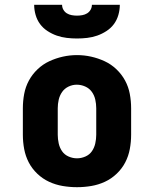

<svg xmlns="http://www.w3.org/2000/svg" viewBox="-20 -770 640 798"><path d="M300 8Q270 8 240.5 3Q211 -2 184 -14.5Q157 -27 135 -48Q113 -69 99.5 -95Q86 -121 80.5 -150.5Q75 -180 75 -210V-320Q75 -350 80.5 -379.5Q86 -409 100 -435Q114 -461 136 -482Q158 -503 185 -515.5Q212 -528 241 -534.5Q270 -541 300 -541Q330 -541 359 -534.5Q388 -528 415 -515.5Q442 -503 464 -482Q486 -461 500 -435Q514 -409 519.5 -379.5Q525 -350 525 -320V-210Q525 -180 519.5 -150.5Q514 -121 500.5 -95Q487 -69 465 -48Q443 -27 416 -14.5Q389 -2 359.5 3Q330 8 300 8ZM300 -112Q318 -112 335 -119.5Q352 -127 362 -141.5Q372 -156 376 -174Q380 -192 380 -210V-320Q380 -338 376 -356Q372 -374 361.5 -388.5Q351 -403 334 -410.5Q317 -418 299 -418Q281 -418 264.5 -410Q248 -402 238 -387.5Q228 -373 224 -355.5Q220 -338 220 -320V-210Q220 -192 224 -174Q228 -156 238 -141.5Q248 -127 265 -119.5Q282 -112 300 -112ZM300 -610Q279 -610 257.5 -612.5Q236 -615 216 -622Q196 -629 177.5 -641Q159 -653 146.5 -670Q134 -687 128 -708Q122 -729 122 -750H238Q238 -739 243.5 -729.5Q249 -720 258 -714.5Q267 -709 278 -707Q289 -705 300 -705Q311 -705 322 -707Q333 -709 342 -714.5Q351 -720 356.5 -729.5Q362 -739 362 -750H478Q478 -729 472 -708Q466 -687 453.5 -670Q441 -653 422.5 -641Q404 -629 384 -622Q364 -615 342.5 -612.5Q321 -610 300 -610Z"/></svg>

Font: Iosevka Curly Slab HvEx
Style: Regular
Weight: 900
Width: 7
Monospace: yes
Designer: Belleve Invis
Foundry: Belleve Invis
Version: Version 11.1.0; ttfautohint (v1.8.3)